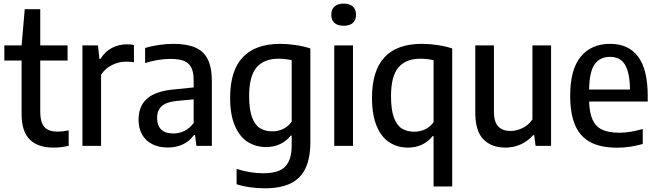

<svg xmlns="http://www.w3.org/2000/svg" viewBox="-20 -790 3561 1040"><path d="M352 -84V0Q310.5 9.5 270 9.5Q185.5 9.5 141.2 -34.2Q97 -78 97 -172V-462H3.5V-544H97L114 -740H198V-544H346V-462H198V-187Q198 -146 208.2 -122Q218.5 -98 239.2 -87.5Q260 -77 294 -77Q318 -77 352 -84Z M426.5 -544H510.5L518.5 -471H524.5Q548 -510.5 585.8 -530.2Q623.5 -550 668 -550Q688 -550 705.5 -546.5V-453Q688.5 -456 662.5 -456Q623 -456 585.8 -437.2Q548.5 -418.5 527.5 -385V0H426.5Z M1127.5 -350.5V0H1044L1036.5 -58.5H1030.5Q1007 -25 970.5 -8Q934 9 889 9Q840.5 9 804.8 -9Q769 -27 749.8 -61Q730.5 -95 730.5 -141.5Q730.5 -216 777.8 -256.8Q825 -297.5 926.5 -306L1029 -316.5V-355.5Q1029 -400 1015.8 -425Q1002.5 -450 975.2 -460.5Q948 -471 903 -471Q872 -471 836 -465.2Q800 -459.5 766 -448.5V-530Q799 -540.5 840.2 -546.5Q881.5 -552.5 919 -552.5Q991 -552.5 1036.5 -533.2Q1082 -514 1104.8 -469.8Q1127.5 -425.5 1127.5 -350.5ZM1029 -124V-252L935.5 -243Q881.5 -238 856.2 -215.2Q831 -192.5 831 -151.5Q831 -109.5 853.5 -88.2Q876 -67 919 -67Q949.5 -67 978.2 -80.5Q1007 -94 1029 -124Z M1261.5 208V125Q1335.5 148.5 1407 148.5Q1460 148.5 1493.5 133.8Q1527 119 1543.5 85.5Q1560 52 1560 -3.5V-55.5H1554.5Q1533 -27 1498.5 -10.2Q1464 6.5 1421 6.5Q1366.5 6.5 1322.8 -20.5Q1279 -47.5 1252.8 -107.5Q1226.5 -167.5 1226.5 -261Q1226.5 -406.5 1294.5 -479.2Q1362.5 -552 1496.5 -552.5Q1538 -552.5 1582.5 -545.8Q1627 -539 1661 -527.5V-20Q1661 68.5 1633.8 123.8Q1606.5 179 1552 204.5Q1497.5 230 1414 230Q1376 230 1335.5 224.5Q1295 219 1261.5 208ZM1560 -131V-464Q1523 -472 1489 -472Q1409.5 -472 1369.5 -424.5Q1329.5 -377 1329.5 -270.5Q1329.5 -197 1345.2 -154.8Q1361 -112.5 1388.5 -95.5Q1416 -78.5 1455.5 -78.5Q1486.5 -78.5 1514.5 -92Q1542.5 -105.5 1560 -131Z M1790.5 0V-544H1892V0ZM1774.5 -710Q1774.5 -738.5 1791.5 -754.5Q1808.5 -770.5 1841.5 -770.5Q1874.5 -770.5 1891.5 -754.5Q1908.5 -738.5 1908.5 -710Q1908.5 -681.5 1891.5 -666Q1874.5 -650.5 1841.5 -650.5Q1808.5 -650.5 1791.5 -666Q1774.5 -681.5 1774.5 -710Z M2328.5 -52.5H2323Q2301.5 -24 2267 -7.2Q2232.5 9.5 2189.5 9.5Q2134.5 9.5 2090.8 -17.8Q2047 -45 2021 -105.5Q1995 -166 1995 -260.5Q1995 -552.5 2265 -552.5Q2306.5 -552.5 2351 -545.8Q2395.5 -539 2429.5 -527.5V220H2328.5ZM2328.5 -128.5V-464Q2291.5 -472 2257.5 -472Q2178 -472 2138 -424.5Q2098 -377 2098 -269.5Q2098 -195.5 2113.8 -153Q2129.5 -110.5 2157.2 -93.5Q2185 -76.5 2224 -76.5Q2255 -76.5 2283 -89.8Q2311 -103 2328.5 -128.5Z M2554.5 -179.5V-544H2655.5V-185.5Q2655.5 -129 2679 -104.8Q2702.5 -80.5 2745 -80.5Q2777 -80.5 2810 -96.2Q2843 -112 2864 -143.5V-544H2965V0H2881L2873.5 -58H2868Q2838 -24.5 2799.5 -7.5Q2761 9.5 2718 9.5Q2642.5 9.5 2598.5 -35.2Q2554.5 -80 2554.5 -179.5Z M3488.5 -240H3171Q3173 -177 3190.5 -140Q3208 -103 3243 -87Q3278 -71 3335.5 -71Q3389 -71 3461.5 -91V-10Q3391 10 3323 10Q3236 10 3180 -18.8Q3124 -47.5 3096.2 -109.8Q3068.5 -172 3068.5 -272.5Q3068.5 -413 3125.5 -482.8Q3182.5 -552.5 3285 -552.5Q3384.5 -552.5 3436.5 -483Q3488.5 -413.5 3488.5 -270ZM3171 -305H3392.5Q3391.5 -371.5 3378.5 -410.2Q3365.5 -449 3342.2 -465.5Q3319 -482 3284 -482Q3230 -482 3201.2 -442Q3172.5 -402 3171 -305Z"/></svg>

Font: Encode Sans Semi Condensed Medium
Style: Regular
Weight: 500
Width: 4
Designer: Multiple Designers
Foundry: Impallari Type
Version: Version 2.000